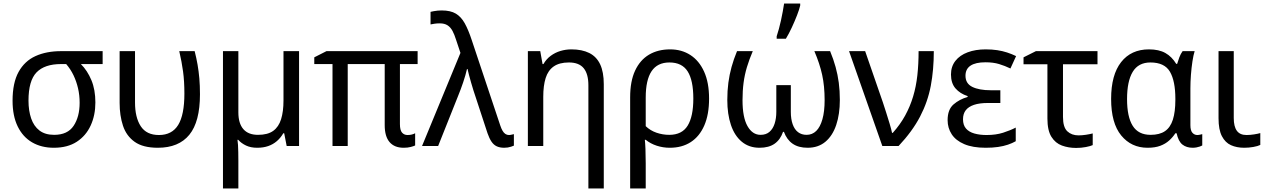

<svg xmlns="http://www.w3.org/2000/svg" viewBox="-20 -825 7159 1085"><path d="M519 -246Q519 -174 492.5 -116Q466 -58 414 -24Q362 10 284 10Q214 10 161.5 -20.5Q109 -51 80 -110.5Q51 -170 51 -256Q51 -357 85 -418.5Q119 -480 180.5 -508Q242 -536 326 -536H560V-463H437Q474 -426 496.5 -372Q519 -318 519 -246ZM141 -256Q141 -200 156 -156Q171 -112 203 -87.5Q235 -63 286 -63Q362 -63 396 -114Q430 -165 430 -244Q430 -287 421 -326Q412 -365 395.5 -399.5Q379 -434 354 -463H325Q232 -463 186.5 -416Q141 -369 141 -256Z M872 10Q788 10 741 -23.5Q694 -57 675 -114.5Q656 -172 656 -243V-536H743V-246Q743 -161 775.5 -111.5Q808 -62 878 -62Q952 -62 987 -119Q1022 -176 1022 -296Q1022 -366 1014.5 -421Q1007 -476 993 -536H1080Q1090 -497 1096.5 -459.5Q1103 -422 1106.5 -382Q1110 -342 1110 -292Q1110 -137 1050 -63.5Q990 10 872 10Z M1670 -536V0H1600L1586 -72H1581Q1566 -46 1544.5 -27.5Q1523 -9 1495.5 0.5Q1468 10 1433 10Q1397 10 1370.5 -2.5Q1344 -15 1326 -35H1322Q1324 -23 1325 -5.5Q1326 12 1326.5 34.5Q1327 57 1327 84V240H1240V-536H1327V-190Q1327 -128 1355 -95.5Q1383 -63 1438 -63Q1493 -63 1524 -85.5Q1555 -108 1568.5 -151.5Q1582 -195 1582 -257V-536Z M2283 -62Q2297 -62 2308 -65Q2319 -68 2326 -72V-3Q2318 1 2301 5.5Q2284 10 2261 10Q2209 10 2181.5 -22Q2154 -54 2154 -118V-463H1945V0H1859V-463H1756V-501L1825 -536H2340V-463H2240V-124Q2240 -89 2252 -75.5Q2264 -62 2283 -62Z M2365 0 2582 -526 2557 -601Q2548 -630 2537 -650.5Q2526 -671 2509 -682Q2492 -693 2465 -693Q2449 -693 2436 -691Q2423 -689 2413 -687V-758Q2422 -760 2432 -762Q2442 -764 2453.5 -765Q2465 -766 2476 -766Q2526 -766 2556 -748Q2586 -730 2606.5 -693Q2627 -656 2646 -598L2807 -116Q2813 -98 2820 -86Q2827 -74 2836 -68Q2845 -62 2856 -62Q2863 -62 2871 -64Q2879 -66 2884 -67V-2Q2877 1 2868 4Q2859 7 2849.5 8.5Q2840 10 2829 10Q2805 10 2787.5 2Q2770 -6 2757.5 -24.5Q2745 -43 2735 -72L2668 -276Q2662 -294 2655 -315.5Q2648 -337 2642 -359Q2636 -381 2630.5 -400.5Q2625 -420 2622 -435H2619Q2611 -400 2597.5 -360Q2584 -320 2568 -281L2456 0Z M3209 -546Q3269 -546 3310 -525.5Q3351 -505 3371.5 -461.5Q3392 -418 3392 -349V240H3305V-343Q3305 -407 3278.5 -439.5Q3252 -472 3195 -472Q3141 -472 3109 -449.5Q3077 -427 3063.5 -384Q3050 -341 3050 -278V0H2963V-536H3033L3046 -463H3051Q3067 -491 3092 -509.5Q3117 -528 3147 -537Q3177 -546 3209 -546Z M3987 -268Q3987 -178 3960 -116Q3933 -54 3883.5 -22Q3834 10 3765 10Q3727 10 3691.5 -1.5Q3656 -13 3629 -35H3624Q3626 -19 3627.5 17Q3629 53 3629 98V240H3541V-275Q3541 -366 3569 -426Q3597 -486 3647.5 -516Q3698 -546 3767 -546Q3832 -546 3881.5 -514Q3931 -482 3959 -420Q3987 -358 3987 -268ZM3763 -472Q3695 -472 3662 -422.5Q3629 -373 3629 -274V-112Q3655 -87 3690 -75Q3725 -63 3762 -63Q3834 -63 3866 -115Q3898 -167 3898 -268Q3898 -371 3866 -421.5Q3834 -472 3763 -472Z M4671 -536Q4690 -490 4702 -446.5Q4714 -403 4720 -357.5Q4726 -312 4726 -260Q4726 -180 4705.5 -119Q4685 -58 4644.5 -24Q4604 10 4544 10Q4492 10 4459 -13Q4426 -36 4410 -80H4405Q4390 -36 4357.5 -13Q4325 10 4272 10Q4213 10 4172 -24Q4131 -58 4110.5 -119Q4090 -180 4090 -260Q4090 -312 4096 -357.5Q4102 -403 4114 -446.5Q4126 -490 4145 -536H4234Q4214 -489 4201 -446Q4188 -403 4182 -357.5Q4176 -312 4176 -259Q4176 -162 4204 -112.5Q4232 -63 4278 -63Q4309 -63 4328.5 -80Q4348 -97 4357.5 -126.5Q4367 -156 4367 -193V-344H4449V-193Q4449 -152 4459.5 -122.5Q4470 -93 4490 -78Q4510 -63 4538 -63Q4570 -63 4592.5 -85Q4615 -107 4627.5 -151Q4640 -195 4640 -259Q4640 -339 4626 -402.5Q4612 -466 4582 -536ZM4369 -620Q4375 -638 4381.5 -661.5Q4388 -685 4393.5 -710.5Q4399 -736 4403.5 -760.5Q4408 -785 4411 -805H4502V-794Q4497 -772 4484 -738.5Q4471 -705 4454.5 -669.5Q4438 -634 4421 -606H4369Z M4778 -536H4869L4969 -247Q4977 -223 4987.5 -190Q4998 -157 5007.5 -125.5Q5017 -94 5021 -74H5025Q5067 -121 5095 -172Q5123 -223 5140 -279.5Q5157 -336 5164 -399.5Q5171 -463 5171 -536H5257Q5257 -431 5240 -340.5Q5223 -250 5179.5 -166.5Q5136 -83 5058 0H4966Z M5633 -315V-243H5563Q5515 -243 5484 -232.5Q5453 -222 5437.5 -202Q5422 -182 5422 -151Q5422 -118 5439 -98.5Q5456 -79 5486.5 -70.5Q5517 -62 5555 -62Q5608 -62 5648.5 -75Q5689 -88 5720 -104V-27Q5701 -16 5676 -7.5Q5651 1 5620 5.5Q5589 10 5550 10Q5477 10 5429 -10.5Q5381 -31 5358 -66.5Q5335 -102 5335 -146Q5335 -206 5368.5 -235Q5402 -264 5448 -277V-282Q5405 -296 5379.5 -325.5Q5354 -355 5354 -404Q5354 -449 5379 -481Q5404 -513 5448.5 -529.5Q5493 -546 5550 -546Q5586 -546 5615.5 -541.5Q5645 -537 5671 -528.5Q5697 -520 5722 -508L5690 -438Q5659 -453 5626 -463Q5593 -473 5549 -473Q5493 -473 5464.5 -454Q5436 -435 5436 -397Q5436 -353 5474.5 -334Q5513 -315 5579 -315Z M6182 -536V-462H5987V-164Q5987 -106 6011.5 -83Q6036 -60 6075 -60Q6095 -60 6117.5 -63.5Q6140 -67 6155 -71V-5Q6142 1 6116 6Q6090 11 6061 11Q6018 11 5981 -2.5Q5944 -16 5921.5 -52Q5899 -88 5899 -155V-462H5764V-501L5834 -536Z M6482 -63Q6533 -63 6563.5 -84Q6594 -105 6608 -149Q6622 -193 6622 -261V-267Q6622 -367 6591.5 -419.5Q6561 -472 6481 -472Q6413 -472 6381 -419Q6349 -366 6349 -265Q6349 -165 6381 -114Q6413 -63 6482 -63ZM6465 10Q6373 10 6316 -59.5Q6259 -129 6259 -266Q6259 -402 6315.5 -474Q6372 -546 6473 -546Q6529 -546 6565.5 -525.5Q6602 -505 6627 -464H6632Q6637 -481 6644.5 -501Q6652 -521 6663 -536H6731Q6724 -514 6718.5 -478Q6713 -442 6710 -402Q6707 -362 6707 -326V-118Q6707 -87 6718.5 -74.5Q6730 -62 6746 -62Q6753 -62 6761.5 -64Q6770 -66 6774 -67V-3Q6769 0 6760.5 3Q6752 6 6741.5 8Q6731 10 6720 10Q6685 10 6662 -8Q6639 -26 6629 -72H6622Q6608 -50 6587 -31Q6566 -12 6536.5 -1Q6507 10 6465 10Z M6952 -158Q6952 -110 6969.5 -86Q6987 -62 7024 -62Q7044 -62 7066.5 -65.5Q7089 -69 7102 -73V-6Q7088 1 7062.5 5.5Q7037 10 7011 10Q6969 10 6936.5 -4.5Q6904 -19 6885 -55.5Q6866 -92 6866 -157V-536H6952Z"/></svg>

Font: Noto Sans Display
Style: Regular
Weight: 400
Designer: Monotype Design Team
Foundry: Monotype Imaging Inc.
Version: Version 2.003